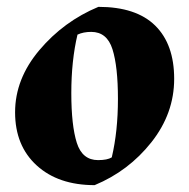

<svg xmlns="http://www.w3.org/2000/svg" viewBox="-20 -525 552 560"><path d="M267 -505Q377 -505 432.5 -450.5Q488 -396 488 -295Q488 -194 421.5 -110Q355 -26 256 15Q150 15 87 -42.5Q24 -100 24 -197.5Q24 -295 95 -379Q166 -463 267 -505ZM246 -432Q223 -432 206 -424Q188 -348 188 -253.5Q188 -159 204 -108.5Q220 -58 266 -58Q293 -58 306 -66Q324 -142 324 -236.5Q324 -331 308 -381.5Q292 -432 246 -432Z"/></svg>

Font: Almendra
Style: Bold
Weight: 700
Designer: Ana Sanfelippo
Foundry: Ana Sanfelippo
Version: Version 1.004